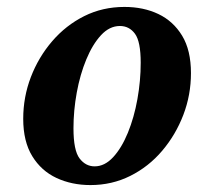

<svg xmlns="http://www.w3.org/2000/svg" viewBox="-20 -519 573 554"><path d="M241 15Q187 15 143 -5.5Q99 -26 73 -68.5Q47 -111 47 -176Q47 -239 69 -296.5Q91 -354 130.5 -400Q170 -446 223 -472.5Q276 -499 339 -499Q394 -499 437 -478.5Q480 -458 505.5 -416Q531 -374 531 -308Q531 -245 509 -187.5Q487 -130 448 -84Q409 -38 356 -11.5Q303 15 241 15ZM253 -39Q282 -39 306.5 -65.5Q331 -92 349 -136Q367 -180 376.5 -233Q386 -286 386 -338Q386 -399 369.5 -421.5Q353 -444 326 -444Q296 -444 271.5 -417.5Q247 -391 229 -347.5Q211 -304 201.5 -252Q192 -200 192 -149Q192 -85 209.5 -62Q227 -39 253 -39Z"/></svg>

Font: Source Serif Pro
Style: Bold Italic
Weight: 700
Italic angle: -12°
Designer: Frank Grießhammer
Foundry: Adobe Systems Incorporated
Version: Version 3.001;hotconv 1.0.111;makeotfexe 2.5.65597